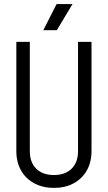

<svg xmlns="http://www.w3.org/2000/svg" viewBox="-20 -905 528 940"><path d="M362 -164V-700H428V-164ZM60 -164V-700H126V-164ZM428 -165Q428 -111 405 -70.5Q382 -30 340.5 -7.5Q299 15 243 15V-48Q299 -48 330.5 -79Q362 -110 362 -165ZM60 -165H126Q126 -110 157.5 -79Q189 -48 245 -48V15Q190 15 148 -7.5Q106 -30 83 -70.5Q60 -111 60 -165ZM258 -757H192L257 -885H335Z"/></svg>

Font: Akshar Light
Style: Regular
Weight: 300
Designer: Tall Chai
Foundry: Tall Chai
Version: Version 1.100